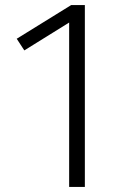

<svg xmlns="http://www.w3.org/2000/svg" viewBox="-20 -738 486 758"><path d="M315 -718H261L46 -585L76 -539L253 -649V0H315Z"/></svg>

Font: Glow Sans SC Normal
Style: Regular
Weight: 400
Designer: Ryoko NISHIZUKA (kana, bopomofo & ideographs); Paul D. Hunt (Latin, Greek & Cyrillic); Sandoll Communications, Soo-young
Version: Version 0.93